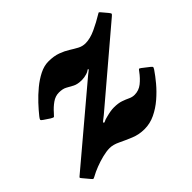

<svg xmlns="http://www.w3.org/2000/svg" viewBox="-179 -715 911 911"><g transform="rotate(-45 276.0 -260.0)"><path d="M18 -382Q35.5 -404 60.2 -430.5Q85 -457 113.8 -480.8Q142.5 -504.5 172.8 -519.8Q203 -535 232 -535Q269 -535 295.2 -525.2Q321.5 -515.5 341.2 -503Q361 -490.5 379 -480.8Q397 -471 418 -471Q449.5 -471 487.8 -489Q526 -507 552.5 -523.5Q561.5 -529 564.2 -530.2Q567 -531.5 573.5 -523.5L597.5 -495Q605 -485.5 604.8 -482.8Q604.5 -480 595.5 -472.5L238 -169Q226 -159 217.8 -153.2Q209.5 -147.5 212 -144.5Q214 -140.5 220.8 -144.5Q227.5 -148.5 244.5 -152.5Q276 -161 297 -161Q326.5 -161 345.8 -154.2Q365 -147.5 379.5 -140.5Q394 -133.5 409.5 -133.5Q438 -133.5 460.8 -151.5Q483.5 -169.5 503.5 -197Q509 -205 511.5 -206Q514 -207 522 -201L556 -174.5Q564.5 -167.5 565 -164.8Q565.5 -162 559.5 -152.5Q543 -128 518.8 -99Q494.5 -70 464.2 -44Q434 -18 399.5 -1.5Q365 15 328 15Q291 15 258.5 1.5Q226 -12 198 -25.5Q170 -39 147 -39Q125.5 -39 98.5 -32.2Q71.5 -25.5 45.8 -15.5Q20 -5.5 1.5 5Q-8 10 -10.5 10Q-13 10 -19.5 2L-47.5 -31.5Q-54 -38.5 -52.5 -41Q-51 -43.5 -43.5 -49.5L321 -357Q328.5 -363.5 335.2 -368Q342 -372.5 340 -375.5Q338.5 -378 333 -373.5Q327.5 -369 316.5 -365.5Q298.5 -360 283 -360Q253.5 -360 236.5 -369Q219.5 -378 204 -386.8Q188.5 -395.5 163 -395.5Q139 -395.5 117.5 -380.2Q96 -365 78 -344Q68.5 -333 65.2 -330.5Q62 -328 49 -336L19 -356Q8 -363 9 -367.5Q10 -372 18 -382Z"/></g></svg>

Font: Besley*
Style: Bold Italic
Weight: 700
Italic angle: -13°
Designer: Owen Earl
Foundry: indestructible type*
Version: Version 2.000; ttfautohint (v1.8.3)